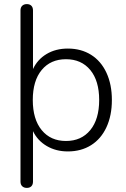

<svg xmlns="http://www.w3.org/2000/svg" viewBox="-20 -731 615 937"><path d="M80 155V-680Q80 -695 88.5 -703Q97 -711 111 -711Q125 -711 133 -703Q141 -695 141 -680V-394Q163 -441 207.5 -467.5Q252 -494 311 -494Q376 -494 424.5 -463.5Q473 -433 499.5 -376Q526 -319 526 -243Q526 -167 499.5 -110Q473 -53 424.5 -22.5Q376 8 311 8Q253 8 208 -18.5Q163 -45 141 -91V155Q141 170 133 178Q125 186 111 186Q97 186 88.5 178Q80 170 80 155ZM464 -243Q464 -337 420.5 -389.5Q377 -442 302 -442Q227 -442 183.5 -389.5Q140 -337 140 -243Q140 -149 183.5 -96Q227 -43 302 -43Q377 -43 420.5 -96Q464 -149 464 -243Z"/></svg>

Font: SN Pro Light
Style: Regular
Weight: 300
Designer: Tobias Whetton
Foundry: Supernotes
Version: Version 1.002